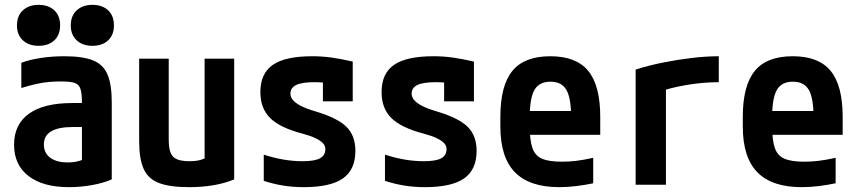

<svg xmlns="http://www.w3.org/2000/svg" viewBox="-20 -762 3540 792"><path d="M265 10Q157 10 97.5 -36Q38 -82 38 -165Q38 -249 99.5 -293Q161 -337 278 -337H379V-238H280Q161 -238 161 -166Q161 -131 187 -111.5Q213 -92 260 -92Q287 -92 309.5 -99Q332 -106 350 -119L318 -53V-337Q318 -376 312 -395Q306 -414 288 -420Q270 -426 233 -426Q207 -426 183 -424Q159 -422 131.5 -416Q104 -410 68 -399V-503Q103 -516 149 -523Q195 -530 246 -530Q321 -530 363.5 -513Q406 -496 423.5 -454.5Q441 -413 441 -340V-22Q407 -7 359.5 1.5Q312 10 265 10ZM139 -573Q99 -573 74.5 -595.5Q50 -618 50 -657Q50 -697 74.5 -719.5Q99 -742 139 -742Q180 -742 204 -719.5Q228 -697 228 -657Q228 -618 204 -595.5Q180 -573 139 -573ZM361 -573Q321 -573 296.5 -595.5Q272 -618 272 -657Q272 -697 296.5 -719.5Q321 -742 361 -742Q402 -742 426 -719.5Q450 -697 450 -657Q450 -618 426 -595.5Q402 -573 361 -573Z M760 10Q681 10 636 -7Q591 -24 572.5 -65.5Q554 -107 554 -180V-520H676V-187Q676 -152 683.5 -132.5Q691 -113 710 -105Q729 -97 761 -97Q780 -97 795 -99.5Q810 -102 827 -109.5Q844 -117 869 -131L824 -54V-520H946V-22Q869 10 760 10Z M1233 10Q1188 10 1148 3.5Q1108 -3 1068 -16V-124Q1112 -110 1151 -103.5Q1190 -97 1228 -97Q1278 -97 1300 -109Q1322 -121 1322 -147Q1322 -161 1312 -171.5Q1302 -182 1281.5 -192Q1261 -202 1227 -211Q1135 -235 1094.5 -275Q1054 -315 1054 -382Q1054 -459 1105.5 -494.5Q1157 -530 1268 -530Q1307 -530 1345 -525Q1383 -520 1435 -508V-344H1312V-484L1365 -416Q1333 -420 1313.5 -421.5Q1294 -423 1277 -423Q1226 -423 1202 -411.5Q1178 -400 1178 -376Q1178 -361 1189 -348.5Q1200 -336 1222.5 -324.5Q1245 -313 1283 -302Q1373 -275 1409.5 -238.5Q1446 -202 1446 -140Q1446 -62 1394.5 -26Q1343 10 1233 10Z M1733 10Q1688 10 1648 3.5Q1608 -3 1568 -16V-124Q1612 -110 1651 -103.5Q1690 -97 1728 -97Q1778 -97 1800 -109Q1822 -121 1822 -147Q1822 -161 1812 -171.5Q1802 -182 1781.5 -192Q1761 -202 1727 -211Q1635 -235 1594.5 -275Q1554 -315 1554 -382Q1554 -459 1605.5 -494.5Q1657 -530 1768 -530Q1807 -530 1845 -525Q1883 -520 1935 -508V-344H1812V-484L1865 -416Q1833 -420 1813.5 -421.5Q1794 -423 1777 -423Q1726 -423 1702 -411.5Q1678 -400 1678 -376Q1678 -361 1689 -348.5Q1700 -336 1722.5 -324.5Q1745 -313 1783 -302Q1873 -275 1909.5 -238.5Q1946 -202 1946 -140Q1946 -62 1894.5 -26Q1843 10 1733 10Z M2287 10Q2164 10 2104 -51.5Q2044 -113 2044 -240V-280Q2044 -409 2093.5 -469.5Q2143 -530 2250 -530Q2357 -530 2406.5 -469.5Q2456 -409 2456 -280V-206H2104V-304H2359L2336 -272V-275Q2336 -357 2316.5 -391Q2297 -425 2251 -425Q2204 -425 2184.5 -391Q2165 -357 2165 -275V-245Q2165 -184 2176 -152Q2187 -120 2215.5 -107.5Q2244 -95 2298 -95Q2327 -95 2356.5 -98.5Q2386 -102 2427 -111V-6Q2394 1 2358 5.5Q2322 10 2287 10Z M2602 -475Q2655 -492 2715 -504Q2775 -516 2834.5 -523Q2894 -530 2945 -530V-423Q2881 -423 2812.5 -411.5Q2744 -400 2696 -382L2727 -440V0H2602Z M3287 10Q3164 10 3104 -51.5Q3044 -113 3044 -240V-280Q3044 -409 3093.5 -469.5Q3143 -530 3250 -530Q3357 -530 3406.5 -469.5Q3456 -409 3456 -280V-206H3104V-304H3359L3336 -272V-275Q3336 -357 3316.5 -391Q3297 -425 3251 -425Q3204 -425 3184.5 -391Q3165 -357 3165 -275V-245Q3165 -184 3176 -152Q3187 -120 3215.5 -107.5Q3244 -95 3298 -95Q3327 -95 3356.5 -98.5Q3386 -102 3427 -111V-6Q3394 1 3358 5.5Q3322 10 3287 10Z"/></svg>

Font: M PLUS 1 Code SemiBold
Style: Regular
Weight: 600
Designer: Coji Morishita
Foundry: UNDERFOREST DESIGN
Version: Version 1.005